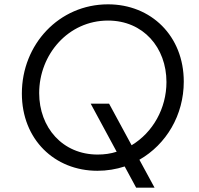

<svg xmlns="http://www.w3.org/2000/svg" viewBox="-20 -777 921 887"><path d="M430 12C474 12 516 5 556 -8L609 90H694L624 -39C748 -110 829 -245 829 -400C829 -611 678 -757 479 -757C253 -757 81 -572 81 -345C81 -133 232 12 430 12ZM161 -347C161 -525 295 -682 479 -682C642 -682 749 -557 749 -398C749 -276 686 -165 588 -106L484 -298H399L519 -76C491 -67 462 -63 431 -63C269 -63 161 -188 161 -347Z"/></svg>

Font: Mluvka
Style: Italic
Weight: 400
Italic angle: -8°
Designer: Modified by Jiří Krblich, Original typeface by Gumpita Rahayu
Foundry: Gumpita Rahayu & Jiří Krblich
Version: Version 2.000;Glyphs 3.1.1 (3134)